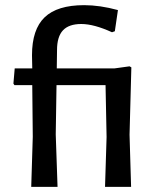

<svg xmlns="http://www.w3.org/2000/svg" viewBox="-20 -724 605 744"><path d="M306 -704Q367 -704 437 -685L425 -603L414 -599Q344 -631 295 -631Q247 -631 224 -606.5Q201 -582 201 -530L200 -459H424L482 -467L489 -463L482 -202L488 0H387L393 -193L389 -394H199L196 -203L203 0H101L107 -194L105 -394H36L32 -400L37 -459H105L104 -510Q104 -610 153 -657Q202 -704 306 -704Z"/></svg>

Font: Alegreya Sans Medium
Style: Regular
Weight: 500
Designer: Juan Pablo del Peral
Foundry: Huerta Tipografica
Version: Version 2.007